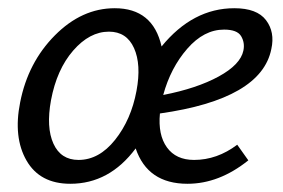

<svg xmlns="http://www.w3.org/2000/svg" viewBox="-20 -441 688 467"><path d="M550 -421Q605 -421 627 -392Q649 -363 640 -322Q616 -200 369 -165Q364 -113 386 -82.5Q408 -52 452 -52Q508 -52 557 -89L584 -51Q513 6 436 6Q339 6 310 -80Q246 6 151 6Q77 6 44.5 -50.5Q12 -107 29 -192Q48 -289 113.5 -355Q179 -421 259 -421Q352 -421 373 -328Q449 -421 550 -421ZM572 -318Q576 -337 566.5 -353Q557 -369 525 -369Q476 -369 435.5 -322.5Q395 -276 377 -210Q459 -226 512 -255Q565 -284 572 -318ZM171 -52Q221 -52 260 -101Q299 -150 312 -220Q324 -284 306 -324Q288 -364 245 -364Q198 -364 158 -318Q118 -272 104 -197Q92 -131 110 -91.5Q128 -52 171 -52Z"/></svg>

Font: EauTest Medium
Style: Italic
Weight: 500
Italic angle: -12°
Designer: Christian Thalmann (Catharsis Fonts)
Version: Version 0.001;PS 000.001;hotconv 1.0.88;makeotf.lib2.5.64775